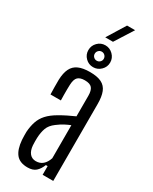

<svg xmlns="http://www.w3.org/2000/svg" viewBox="-236 -974 821 1033"><g transform="rotate(30 174.0 -457.5)"><path d="M138.5 6.5Q90 6.5 67 -22Q44 -50.5 39.5 -107Q39 -119.5 38.5 -132.5Q38 -145.5 38.5 -157.5Q41 -192.5 50.5 -221Q60 -249.5 81.2 -273Q102.5 -296.5 139.5 -318Q161 -330.5 184 -342Q207 -353.5 230 -363.5V-491Q230 -524 217.5 -539Q205 -554 172.5 -554Q144 -554 130 -541Q116 -528 114.5 -492.5Q114 -481 113.8 -463.8Q113.5 -446.5 113.8 -428.2Q114 -410 114.5 -395.5H50Q49.5 -415.5 49 -441Q48.5 -466.5 49 -486.5Q50.5 -529 63.5 -555.5Q76.5 -582 103.5 -594.2Q130.5 -606.5 174.5 -606.5Q220.5 -606.5 246.8 -593.2Q273 -580 284.2 -551.8Q295.5 -523.5 295.5 -478V0H229.5V-54H218.5Q207.5 -25.5 189.5 -9.5Q171.5 6.5 138.5 6.5ZM160.5 -45Q186 -45 203.2 -59.8Q220.5 -74.5 230 -103V-308.5Q212.5 -301.5 194.2 -292Q176 -282.5 153.5 -265.5Q125 -244.5 115.5 -218.2Q106 -192 104.5 -157.5Q104 -148.5 104.2 -136Q104.5 -123.5 105 -111Q107.5 -79.5 122 -62.2Q136.5 -45 160.5 -45ZM174.5 -637Q146.5 -637 126.8 -656.8Q107 -676.5 107 -704.5Q107 -732.5 126.8 -752.5Q146.5 -772.5 174.5 -772.5Q202 -772.5 222.2 -752.5Q242.5 -732.5 242.5 -704.5Q242.5 -676.5 222.2 -656.8Q202 -637 174.5 -637ZM174.5 -677Q186 -677 194.2 -685Q202.5 -693 202.5 -704.5Q202.5 -716.5 194.2 -724.8Q186 -733 174.5 -733Q163 -733 154.8 -724.8Q146.5 -716.5 146.5 -704.5Q146.5 -693 154.8 -685Q163 -677 174.5 -677ZM151.5 -809 221.5 -922.5H271.5L199.5 -809Z"/></g></svg>

Font: Big Shoulders Display Thin
Style: Regular
Weight: 400
Version: Version 2.002